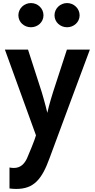

<svg xmlns="http://www.w3.org/2000/svg" viewBox="-20 -841 622 1254"><path d="M500 -741C500 -786 462 -821 418 -821C374 -821 336 -786 336 -741C336 -696 374 -663 418 -663C462 -663 500 -696 500 -741ZM264 -741C264 -786 227 -821 182 -821C138 -821 100 -786 100 -741C100 -696 138 -663 182 -663C226 -663 264 -696 264 -741ZM42 253V390C58 392 73 393 86 393C202 393 254 329 304 191C320 146 567 -517 567 -517H417L327 -241C327 -241 299 -153 289 -104C277 -158 253 -238 253 -238L163 -517H12L215 43C209 68 166 172 156 194C140 227 116 256 70 256C62 256 52 255 42 253Z"/></svg>

Font: LINE Seed JP App_OTF Bold
Style: Regular
Weight: 700
Designer: LINE & Fontrix & Fontworks
Version: Version 1.009